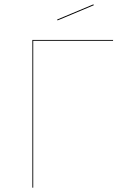

<svg xmlns="http://www.w3.org/2000/svg" viewBox="-20 -864 560 884"><path d="M500 -676H133V0H129V-680H501ZM412 -840 245 -770 243 -774 410 -844Z"/></svg>

Font: FiraGO Four
Style: Regular
Weight: 100
Designer: bBox Type
Foundry: bBox Type GmbH
Version: Version 1.001